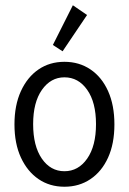

<svg xmlns="http://www.w3.org/2000/svg" viewBox="-20 -702 490 730"><path d="M225 8Q169 8 126.5 -21Q84 -50 59.5 -103Q35 -156 35 -229Q35 -302 59.5 -355.5Q84 -409 126.5 -438Q169 -467 225 -467Q281 -467 324 -438Q367 -409 391 -355.5Q415 -302 415 -229Q415 -156 391 -103Q367 -50 324 -21Q281 8 225 8ZM225 -51Q278 -51 311.5 -99Q345 -147 345 -230Q345 -313 311.5 -360.5Q278 -408 225 -408Q173 -408 139.5 -360.5Q106 -313 106 -230Q106 -147 139 -99Q172 -51 225 -51ZM218 -507 181 -531 257 -682 311 -645Z"/></svg>

Font: Inconsolata SemiCondensed
Style: Regular
Weight: 400
Width: 4
Monospace: yes
Designer: Raph Levien, Cyreal, Brenton Simpson
Foundry: Raph Levien, Cyreal, Google
Version: Version 3.000; ttfautohint (v1.8.2.53-6de2)